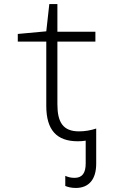

<svg xmlns="http://www.w3.org/2000/svg" viewBox="-20 -689 570 950"><path d="M365 10C379 10 392 9 404 7V120C404 167 387 191 349 191C330 191 316 187 303 181V231C314 236 332 241 355 241C421 241 456 197 456 121V-53C429 -44 400 -39 371 -39C291 -39 264 -85 264 -173V-483H452V-532H264V-669H224L209 -534L68 -521V-483H209V-165C209 -45 261 10 365 10Z"/></svg>

Font: Noto Sans Mono Condensed Light
Style: Regular
Weight: 300
Width: 3
Designer: Monotype Design Team
Foundry: Monotype Imaging Inc.
Version: Version 2.014